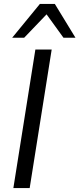

<svg xmlns="http://www.w3.org/2000/svg" viewBox="-20 -957 404 977"><path d="M48 0 160 -705H243L131 0ZM42 -765 183 -937H259L364 -765H303L217 -884L103 -765Z"/></svg>

Font: Mulish
Style: Italic
Weight: 400
Italic angle: -9°
Designer: Vernon Adams
Foundry: Vernon Adams
Version: Version 3.603; ttfautohint (v1.8.3)